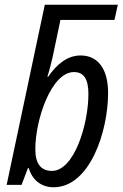

<svg xmlns="http://www.w3.org/2000/svg" viewBox="-20 -780 517 810"><path d="M206 10C359 10 436 -225 436 -388C436 -491 392 -546 320 -546C265 -546 220 -510 183 -456H180C185 -471 195 -508 202 -539L235 -696H463L477 -760H169L8 0H71L98 -71H101C115 -24 151 10 206 10ZM199 -59C151 -59 129 -92 129 -150C129 -277 197 -476 292 -476C333 -476 353 -447 353 -384C353 -255 293 -59 199 -59Z"/></svg>

Font: Noto Sans Condensed
Style: Italic
Weight: 400
Width: 3
Italic angle: -12°
Designer: Monotype Design Team
Foundry: Monotype Imaging Inc.
Version: Version 2.013